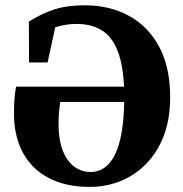

<svg xmlns="http://www.w3.org/2000/svg" viewBox="-20 -696 701 734"><path d="M324.2 18.5Q251.3 18.5 196.9 -2Q142.6 -22.6 106.3 -59.7Q70 -96.9 51.8 -147.8Q33.5 -198.8 33.5 -258.9Q33.5 -290.4 35.2 -315.5Q36.8 -340.7 41.3 -364.6H537.1L537.4 -306.3H210.6Q206.9 -284.4 205.4 -264.2Q203.9 -244.1 203.9 -220.2Q203.9 -175.9 213 -141.9Q222.1 -107.9 238.6 -84.9Q255 -61.9 277.5 -50.2Q300 -38.5 325.9 -38.5Q368.4 -38.5 397.1 -71Q425.8 -103.4 440.4 -166.6Q455 -229.8 455 -323.3Q455 -428.2 434 -489.7Q413 -551.1 372.7 -577.8Q332.3 -604.5 273.6 -604.5Q246.5 -604.5 220.9 -599.3Q195.3 -594.2 170.7 -584Q146.1 -573.8 120.4 -558.5L200.6 -634.9L161.9 -457.1H91L90.4 -613.5Q137.8 -643.6 187 -659.7Q236.3 -675.8 304.4 -675.8Q399.5 -675.8 473.3 -635.3Q547 -594.8 588.8 -516.7Q630.5 -438.7 630.5 -324.4Q630.5 -238.9 605.3 -174.8Q580.2 -110.7 536.6 -67.4Q493 -24.1 438.4 -2.8Q383.9 18.5 324.2 18.5Z"/></svg>

Font: Source Serif 4 Variable
Style: Regular
Weight: 400
Designer: Frank Grießhammer
Foundry: Adobe
Version: Version 4.005;hotconv 1.1.0;makeotfexe 2.6.0